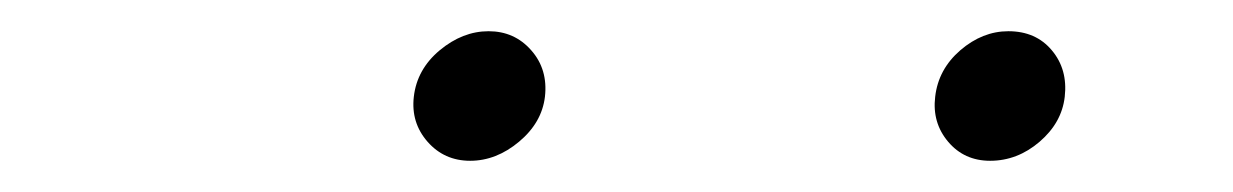

<svg xmlns="http://www.w3.org/2000/svg" viewBox="-20 -770 790 123"><path d="M626 -750Q643.6 -750 653.8 -737.8Q664.1 -725.6 662.1 -708Q660.2 -691.4 646 -679.2Q631.8 -667 614.3 -667Q597.7 -667 587.4 -679.2Q577.1 -691.4 579.1 -708Q581.1 -725.6 595.2 -737.8Q609.4 -750 626 -750ZM329.1 -708Q327.1 -691.4 312.5 -679.2Q297.9 -667 281.2 -667Q264.6 -667 253.9 -679.2Q243.2 -691.4 245.1 -708Q247.1 -725.6 261.7 -737.8Q276.4 -750 293 -750Q309.6 -750 320.3 -737.8Q331.1 -725.6 329.1 -708Z"/></svg>

Font: okolaks
Style: RegularItalic
Weight: 500
Italic angle: -8°
Version: Version 000.6.0